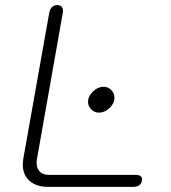

<svg xmlns="http://www.w3.org/2000/svg" viewBox="-20 -730 668 750"><path d="M69 -87Q69 -94 71 -110L172 -678Q178 -710 203 -710Q226 -710 226 -687Q226 -681 225 -678L124 -107Q123 -102 123 -94Q123 -72 135.5 -59.5Q148 -47 170 -47H508Q540 -47 534 -23Q529 0 500 0H168Q122 0 95.5 -23.5Q69 -47 69 -87ZM324 -332Q324 -354 343 -372.5Q362 -391 385 -391Q402 -391 414.5 -378.5Q427 -366 427 -348Q427 -326 408 -308Q389 -290 367 -290Q349 -290 336.5 -302.5Q324 -315 324 -332Z"/></svg>

Font: Kodchasan ExtraLight
Style: Italic
Weight: 275
Italic angle: -10°
Version: Version 1.000; ttfautohint (v1.6)